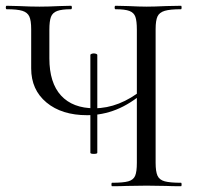

<svg xmlns="http://www.w3.org/2000/svg" viewBox="-24 -645 683 665"><path d="M376 -613Q373 -613 373 -619Q373 -625 376 -625L420 -624Q460 -622 484 -622Q510 -622 552 -624L603 -625Q605 -625 605 -619Q605 -613 603 -613Q565 -613 546.5 -607.5Q528 -602 521.5 -588Q515 -574 515 -544V-81Q515 -51 521.5 -36.5Q528 -22 546.5 -17Q565 -12 603 -12Q605 -12 605 -6Q605 0 603 0Q570 0 552 -1L484 -2L414 -1Q396 0 364 0Q362 0 362 -6Q362 -12 364 -12Q403 -12 420.5 -17Q438 -22 444 -36Q450 -50 450 -81V-542Q450 -572 445 -586.5Q440 -601 424.5 -607Q409 -613 376 -613ZM278 -246Q190 -246 137 -290Q84 -334 84 -408V-544Q84 -574 77.5 -588Q71 -602 53.5 -607.5Q36 -613 -1 -613Q-4 -613 -4 -619Q-4 -625 -1 -625L41 -624Q81 -622 113 -622Q143 -622 183 -624L222 -625Q225 -625 225 -619Q225 -613 222 -613Q190 -613 174 -607Q158 -601 152.5 -586.5Q147 -572 147 -542V-443Q147 -358 187.5 -314Q228 -270 303 -270Q389 -270 471 -336L479 -329Q428 -285 379 -265.5Q330 -246 278 -246ZM301 -460Q305 -460 309 -458.5Q313 -457 313 -455V-116Q313 -112 301 -112Q289 -112 289 -116V-455Q289 -457 293 -458.5Q297 -460 301 -460Z"/></svg>

Font: Cormorant Unicase
Style: Regular
Weight: 400
Designer: Christian Thalmann (Catharsis Fonts)
Foundry: Catharsis Fonts
Version: Version 4.000